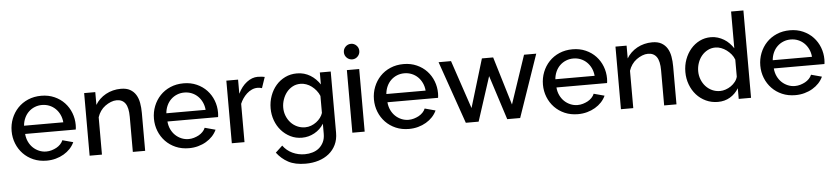

<svg xmlns="http://www.w3.org/2000/svg" viewBox="-51 -1056 6950 1598"><g transform="rotate(-5 3424.5 -257.5)"><path d="M303 10Q242 10 192.5 -11.5Q143 -33 107.5 -70Q72 -107 52.5 -156Q33 -205 33 -260Q33 -315 52.5 -364.5Q72 -414 107.5 -451.5Q143 -489 193 -510.5Q243 -532 304 -532Q364 -532 413.5 -510Q463 -488 497.5 -451Q532 -414 550.5 -366Q569 -318 569 -265Q569 -253 568 -243Q567 -233 566 -227H143Q146 -191 160 -161.5Q174 -132 196 -111Q218 -90 246.5 -78Q275 -66 306 -66Q329 -66 351 -72.5Q373 -79 391.5 -89Q410 -99 425 -114.5Q440 -130 447 -148L536 -124Q522 -94 499.5 -70Q477 -46 446.5 -28Q416 -10 379.5 0Q343 10 303 10ZM468 -296Q465 -331 451 -360.5Q437 -390 415 -411Q393 -432 364.5 -443.5Q336 -455 303 -455Q271 -455 242.5 -443.5Q214 -432 192 -411Q170 -390 156.5 -360.5Q143 -331 140 -296Z M1126 0H1023V-293Q1023 -370 998.5 -405Q974 -440 926 -440Q902 -440 877 -430Q852 -420 829.5 -403.5Q807 -387 790.5 -363.5Q774 -340 765 -312V0H662V-523H755V-416Q770 -442 792.5 -463.5Q815 -485 843 -500.5Q871 -516 903 -524Q935 -532 969 -532Q1016 -532 1046 -515Q1076 -498 1094 -469Q1112 -440 1119 -400.5Q1126 -361 1126 -317Z M1492 10Q1431 10 1381.5 -11.5Q1332 -33 1296.5 -70Q1261 -107 1241.5 -156Q1222 -205 1222 -260Q1222 -315 1241.5 -364.5Q1261 -414 1296.5 -451.5Q1332 -489 1382 -510.5Q1432 -532 1493 -532Q1553 -532 1602.5 -510Q1652 -488 1686.5 -451Q1721 -414 1739.5 -366Q1758 -318 1758 -265Q1758 -253 1757 -243Q1756 -233 1755 -227H1332Q1335 -191 1349 -161.5Q1363 -132 1385 -111Q1407 -90 1435.5 -78Q1464 -66 1495 -66Q1518 -66 1540 -72.5Q1562 -79 1580.5 -89Q1599 -99 1614 -114.5Q1629 -130 1636 -148L1725 -124Q1711 -94 1688.5 -70Q1666 -46 1635.5 -28Q1605 -10 1568.5 0Q1532 10 1492 10ZM1657 -296Q1654 -331 1640 -360.5Q1626 -390 1604 -411Q1582 -432 1553.5 -443.5Q1525 -455 1492 -455Q1460 -455 1431.5 -443.5Q1403 -432 1381 -411Q1359 -390 1345.5 -360.5Q1332 -331 1329 -296Z M2140 -435Q2122 -441 2103 -441Q2078 -441 2055 -430.5Q2032 -420 2013 -402.5Q1994 -385 1979.5 -363.5Q1965 -342 1956 -320V0H1850V-523H1948V-405Q1977 -465 2021 -498.5Q2065 -532 2112 -532Q2129 -532 2147.5 -530Q2166 -528 2171 -526Z M2437 5Q2384 5 2340 -17Q2296 -39 2264 -75.5Q2232 -112 2214.5 -160Q2197 -208 2197 -261Q2197 -316 2215 -365.5Q2233 -415 2265 -452Q2297 -489 2341.5 -510.5Q2386 -532 2440 -532Q2472 -532 2499.5 -524Q2527 -516 2551 -501.5Q2575 -487 2595.5 -466.5Q2616 -446 2631 -423V-523H2722V-12Q2722 45 2701 88.5Q2680 132 2643 162Q2606 192 2556 207.5Q2506 223 2448 223Q2360 223 2303.5 192.5Q2247 162 2208 110L2266 56Q2297 99 2345 121.5Q2393 144 2448 144Q2482 144 2513.5 134.5Q2545 125 2568 105.5Q2591 86 2605 57Q2619 28 2619 -12V-96Q2590 -49 2541 -22Q2492 5 2437 5ZM2470 -79Q2496 -79 2520 -88Q2544 -97 2564 -112Q2584 -127 2598.5 -146.5Q2613 -166 2619 -186V-328Q2609 -353 2592 -374Q2575 -395 2554.5 -410.5Q2534 -426 2510 -434.5Q2486 -443 2462 -443Q2425 -443 2395.5 -427Q2366 -411 2345.5 -385Q2325 -359 2313.5 -325.5Q2302 -292 2302 -258Q2302 -221 2315 -188.5Q2328 -156 2350.5 -131.5Q2373 -107 2404 -93Q2435 -79 2470 -79Z M2857 0V-523H2960V0ZM2845 -673Q2845 -700 2864 -719Q2883 -738 2910 -738Q2936 -738 2955 -719Q2974 -700 2974 -673Q2974 -646 2955 -627Q2936 -608 2910 -608Q2883 -608 2864 -627Q2845 -646 2845 -673Z M3330 10Q3269 10 3219.5 -11.5Q3170 -33 3134.5 -70Q3099 -107 3079.5 -156Q3060 -205 3060 -260Q3060 -315 3079.5 -364.5Q3099 -414 3134.5 -451.5Q3170 -489 3220 -510.5Q3270 -532 3331 -532Q3391 -532 3440.5 -510Q3490 -488 3524.5 -451Q3559 -414 3577.5 -366Q3596 -318 3596 -265Q3596 -253 3595 -243Q3594 -233 3593 -227H3170Q3173 -191 3187 -161.5Q3201 -132 3223 -111Q3245 -90 3273.5 -78Q3302 -66 3333 -66Q3356 -66 3378 -72.5Q3400 -79 3418.5 -89Q3437 -99 3452 -114.5Q3467 -130 3474 -148L3563 -124Q3549 -94 3526.5 -70Q3504 -46 3473.5 -28Q3443 -10 3406.5 0Q3370 10 3330 10ZM3495 -296Q3492 -331 3478 -360.5Q3464 -390 3442 -411Q3420 -432 3391.5 -443.5Q3363 -455 3330 -455Q3298 -455 3269.5 -443.5Q3241 -432 3219 -411Q3197 -390 3183.5 -360.5Q3170 -331 3167 -296Z M3727 -522 3863 -118 3985 -522H4079L4201 -118L4337 -522H4439L4259 0H4151L4032 -370L3912 0H3805L3623 -522Z M4742 10Q4681 10 4631.5 -11.5Q4582 -33 4546.5 -70Q4511 -107 4491.5 -156Q4472 -205 4472 -260Q4472 -315 4491.5 -364.5Q4511 -414 4546.5 -451.5Q4582 -489 4632 -510.5Q4682 -532 4743 -532Q4803 -532 4852.5 -510Q4902 -488 4936.5 -451Q4971 -414 4989.5 -366Q5008 -318 5008 -265Q5008 -253 5007 -243Q5006 -233 5005 -227H4582Q4585 -191 4599 -161.5Q4613 -132 4635 -111Q4657 -90 4685.5 -78Q4714 -66 4745 -66Q4768 -66 4790 -72.5Q4812 -79 4830.5 -89Q4849 -99 4864 -114.5Q4879 -130 4886 -148L4975 -124Q4961 -94 4938.5 -70Q4916 -46 4885.5 -28Q4855 -10 4818.5 0Q4782 10 4742 10ZM4907 -296Q4904 -331 4890 -360.5Q4876 -390 4854 -411Q4832 -432 4803.5 -443.5Q4775 -455 4742 -455Q4710 -455 4681.5 -443.5Q4653 -432 4631 -411Q4609 -390 4595.5 -360.5Q4582 -331 4579 -296Z M5565 0H5462V-293Q5462 -370 5437.5 -405Q5413 -440 5365 -440Q5341 -440 5316 -430Q5291 -420 5268.5 -403.5Q5246 -387 5229.5 -363.5Q5213 -340 5204 -312V0H5101V-523H5194V-416Q5209 -442 5231.5 -463.5Q5254 -485 5282 -500.5Q5310 -516 5342 -524Q5374 -532 5408 -532Q5455 -532 5485 -515Q5515 -498 5533 -469Q5551 -440 5558 -400.5Q5565 -361 5565 -317Z M6085 0V-89Q6057 -43 6012.5 -16.5Q5968 10 5911 10Q5857 10 5811 -11.5Q5765 -33 5732 -70Q5699 -107 5680.5 -156.5Q5662 -206 5662 -261Q5662 -317 5680 -366Q5698 -415 5729.5 -452Q5761 -489 5804 -510.5Q5847 -532 5898 -532Q5928 -532 5955.5 -523.5Q5983 -515 6007 -500.5Q6031 -486 6050.5 -466Q6070 -446 6085 -423V-730H6188V0ZM6085 -328Q6076 -353 6059 -373.5Q6042 -394 6021 -409.5Q6000 -425 5976 -434Q5952 -443 5928 -443Q5893 -443 5863.5 -427.5Q5834 -412 5813 -386.5Q5792 -361 5780.5 -327.5Q5769 -294 5769 -259Q5769 -222 5782 -189Q5795 -156 5817.5 -131.5Q5840 -107 5870.5 -93Q5901 -79 5937 -79Q5959 -79 5983 -87Q6007 -95 6028 -109.5Q6049 -124 6064.5 -144Q6080 -164 6085 -186Z M6558 10Q6497 10 6447.5 -11.5Q6398 -33 6362.5 -70Q6327 -107 6307.5 -156Q6288 -205 6288 -260Q6288 -315 6307.5 -364.5Q6327 -414 6362.5 -451.5Q6398 -489 6448 -510.5Q6498 -532 6559 -532Q6619 -532 6668.5 -510Q6718 -488 6752.5 -451Q6787 -414 6805.5 -366Q6824 -318 6824 -265Q6824 -253 6823 -243Q6822 -233 6821 -227H6398Q6401 -191 6415 -161.5Q6429 -132 6451 -111Q6473 -90 6501.5 -78Q6530 -66 6561 -66Q6584 -66 6606 -72.5Q6628 -79 6646.5 -89Q6665 -99 6680 -114.5Q6695 -130 6702 -148L6791 -124Q6777 -94 6754.5 -70Q6732 -46 6701.5 -28Q6671 -10 6634.5 0Q6598 10 6558 10ZM6723 -296Q6720 -331 6706 -360.5Q6692 -390 6670 -411Q6648 -432 6619.5 -443.5Q6591 -455 6558 -455Q6526 -455 6497.5 -443.5Q6469 -432 6447 -411Q6425 -390 6411.5 -360.5Q6398 -331 6395 -296Z"/></g></svg>

Font: Rising Sun Medium
Style: Regular
Weight: 500
Designer: Matt McInerney, Pablo Impallari, Rodrigo Fuenzalida (Raleway font), Stephen Hutchings (Greek), Cristiano Sobral (main ch
Foundry: The Rising Sun Project Authors
Version: Version 4.327; ttfautohint (v1.8.4.7-5d5b-dirty)